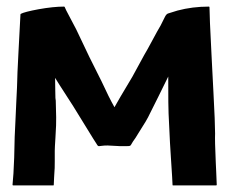

<svg xmlns="http://www.w3.org/2000/svg" viewBox="-20 -560 695 582"><path d="M634 -69Q634 -64 635.5 -36.5Q637 -9 637 0Q637 2 635 2H504Q503 2 503 0Q503 -8 498 -83Q496 -106 491 -216Q490 -229 490 -328L460 -267L434 -215Q426 -197 400 -157Q390 -140 383 -131Q376 -118 374 -118Q373 -117 362 -117H344Q339 -117 325 -118Q311 -119 306 -119Q296 -119 289 -118Q278 -116 277 -118Q276 -118 272 -125L263 -139L202 -238Q149 -320 147 -324Q147 -305 147.5 -288Q148 -271 148 -263L149 -255Q151 -192 150 -180Q150 -172 148 -142Q146 -112 146 -103Q146 -97 146 -71.5Q146 -46 145 -39Q145 -38 144 -22Q143 -6 143 0Q143 2 142 2H80H20Q18 2 18 0Q21 -27 23 -82Q24 -149 27 -198Q28 -224 29.5 -253Q31 -282 31.5 -294Q32 -306 32 -309Q32 -327 36 -402L42 -516Q42 -517 43 -518Q54 -524 97 -532Q142 -540 174 -540Q175 -540 176 -539Q178 -533 191 -509L211 -471L251 -387L288 -313Q310 -265 327 -235Q336 -252 381 -327L417 -393Q426 -408 442 -438Q458 -468 467 -483L480 -509Q484 -517 489 -519L518 -528Q563 -540 613 -540Q615 -540 615 -538Q615 -512 621 -397L624 -338L627 -280Q632 -187 632 -155Q631 -135 634 -69Z"/></svg>

Font: Tovari Sans
Style: Bold
Weight: 700
Designer: Verneri Kontto, Denis Ignatov
Foundry: Verneri Kontto
Version: Version 1.10 May 7, 2019